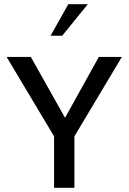

<svg xmlns="http://www.w3.org/2000/svg" viewBox="-20 -901 617 921"><path d="M239.3 0V-247.1L11.7 -627.9H127.9L292 -335.9L454.1 -627.9H564.5L336.9 -247.1V0ZM222.7 -729.5 307.6 -880.9H401.4L278.3 -729.5Z"/></svg>

Font: Padauk Book
Style: Regular
Weight: 400
Designer: Debbi Hosken, Becca Hirsbrunner Spalinger
Foundry: SIL International
Version: Version 5.000